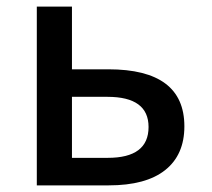

<svg xmlns="http://www.w3.org/2000/svg" viewBox="-20 -559 640 579"><path d="M91 0V-539H197V-350H307Q536 -350 536 -178Q536 -92 478 -46Q420 0 308 0ZM197 -83H305Q428 -83 428 -176Q428 -267 304 -267H197Z"/></svg>

Font: Noto Sans Mono Medium
Style: Regular
Weight: 500
Designer: Monotype Design Team
Foundry: Monotype Imaging Inc.
Version: Version 2.014